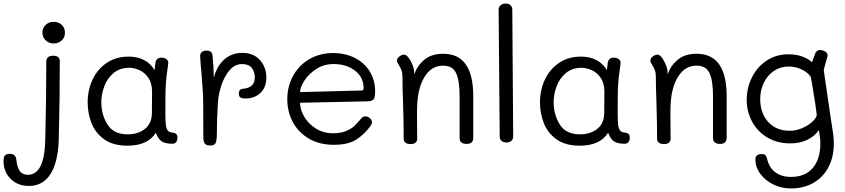

<svg xmlns="http://www.w3.org/2000/svg" viewBox="-100 -812 4762 1082"><path d="M139 -628Q139 -654 157 -671.5Q175 -689 203 -689Q231 -689 248.5 -671.5Q266 -654 266 -628Q266 -601 247.5 -584Q229 -567 203 -567Q176 -567 157.5 -584.5Q139 -602 139 -628ZM-80 96Q-80 73 -72 64Q-64 55 -45 55Q-11 55 -8 88Q-3 134 12.5 153.5Q28 173 57 173Q151 173 155 -24Q161 -267 161 -468Q161 -481 170.5 -489.5Q180 -498 200 -498Q237 -498 237 -466Q237 -254 231 -24Q227 103 184 169.5Q141 236 63 236Q1 236 -39.5 196.5Q-80 157 -80 96Z M900 -35Q900 -20 892.5 -11Q885 -2 872 -2Q831 -2 811.5 -15Q792 -28 778 -64Q733 9 618 9Q537 9 487 -27Q437 -63 415.5 -118.5Q394 -174 394 -236Q394 -303 421 -362Q448 -421 500.5 -457Q553 -493 626 -493Q676 -493 713 -473Q750 -453 771 -417L775 -450Q777 -487 809 -487Q829 -487 839.5 -477.5Q850 -468 848 -455L845 -430Q838 -388 835 -343Q832 -305 832 -241V-172Q832 -129 834.5 -108.5Q837 -88 845 -77Q853 -66 872 -65Q886 -63 893 -57Q900 -51 900 -35ZM757 -294Q757 -343 736 -373.5Q715 -404 685 -417Q655 -430 628 -430Q575 -430 539.5 -400Q504 -370 487.5 -325Q471 -280 471 -236Q471 -166 505.5 -110.5Q540 -55 619 -55Q678 -55 716.5 -85.5Q755 -116 756 -173Q757 -220 757 -294Z M1401 -375Q1401 -320 1368 -288.5Q1335 -257 1283 -257Q1263 -257 1254.5 -263Q1246 -269 1246 -285Q1246 -311 1271 -312Q1336 -318 1336 -376Q1336 -407 1319 -429Q1302 -451 1264 -451Q1224 -451 1194.5 -417Q1165 -383 1148 -332.5Q1131 -282 1128 -233Q1122 -141 1122 -59Q1122 -18 1114.5 -5Q1107 8 1085 8Q1063 8 1054.5 -2.5Q1046 -13 1046 -39L1045 -230Q1045 -296 1035 -404Q1029 -467 1028 -494Q1027 -510 1037 -518.5Q1047 -527 1065 -527Q1096 -527 1098 -497Q1104 -434 1105 -374Q1122 -440 1164 -477Q1206 -514 1265 -514Q1329 -514 1365 -473.5Q1401 -433 1401 -375Z M1519 -253Q1519 -324 1551 -383.5Q1583 -443 1642 -478Q1701 -513 1778 -513Q1846 -513 1900 -485.5Q1954 -458 1984 -409Q2014 -360 2014 -297Q2014 -267 2007 -254.5Q2000 -242 1972 -241L1591 -233Q1591 -195 1614 -155Q1637 -115 1679.5 -88Q1722 -61 1778 -61Q1820 -61 1850 -73.5Q1880 -86 1897 -102Q1914 -118 1938 -147Q1945 -156 1960 -156Q1973 -156 1984.5 -146Q1996 -136 1996 -123Q1996 -113 1988 -102Q1956 -58 1910.5 -27Q1865 4 1781 4Q1699 4 1639.5 -31.5Q1580 -67 1549.5 -125.5Q1519 -184 1519 -253ZM1939 -302Q1949 -302 1949 -316Q1949 -376 1901 -413.5Q1853 -451 1780 -451Q1725 -451 1682 -423Q1639 -395 1615 -357Q1591 -319 1591 -293Z M2567 -270V-36Q2567 -1 2530 -1Q2490 -1 2490 -35V-271Q2490 -359 2470 -400.5Q2450 -442 2398 -442Q2343 -442 2308 -400Q2273 -358 2259 -290Q2250 -244 2250 -177L2251 -29Q2251 -15 2241 -7.5Q2231 0 2214 0Q2195 0 2185 -8Q2175 -16 2175 -29Q2175 -118 2171 -246Q2168 -320 2168 -377Q2168 -402 2162.5 -416.5Q2157 -431 2141 -457Q2137 -463 2137 -471Q2137 -483 2150.5 -493.5Q2164 -504 2177 -504Q2190 -504 2204 -485Q2215 -469 2224.5 -446.5Q2234 -424 2234 -404V-393Q2252 -443 2292 -476Q2332 -509 2398 -509Q2567 -509 2567 -270Z M2716 -44 2710 -756Q2710 -773 2721 -782.5Q2732 -792 2750 -792Q2767 -792 2777 -782.5Q2787 -773 2787 -757L2792 -44Q2792 -27 2781.5 -18Q2771 -9 2754 -9Q2737 -9 2726.5 -18Q2716 -27 2716 -44Z M3449 -35Q3449 -20 3441.5 -11Q3434 -2 3421 -2Q3380 -2 3360.5 -15Q3341 -28 3327 -64Q3282 9 3167 9Q3086 9 3036 -27Q2986 -63 2964.5 -118.5Q2943 -174 2943 -236Q2943 -303 2970 -362Q2997 -421 3049.5 -457Q3102 -493 3175 -493Q3225 -493 3262 -473Q3299 -453 3320 -417L3324 -450Q3326 -487 3358 -487Q3378 -487 3388.5 -477.5Q3399 -468 3397 -455L3394 -430Q3387 -388 3384 -343Q3381 -305 3381 -241V-172Q3381 -129 3383.5 -108.5Q3386 -88 3394 -77Q3402 -66 3421 -65Q3435 -63 3442 -57Q3449 -51 3449 -35ZM3306 -294Q3306 -343 3285 -373.5Q3264 -404 3234 -417Q3204 -430 3177 -430Q3124 -430 3088.5 -400Q3053 -370 3036.5 -325Q3020 -280 3020 -236Q3020 -166 3054.5 -110.5Q3089 -55 3168 -55Q3227 -55 3265.5 -85.5Q3304 -116 3305 -173Q3306 -220 3306 -294Z M3995 -270V-36Q3995 -1 3958 -1Q3918 -1 3918 -35V-271Q3918 -359 3898 -400.5Q3878 -442 3826 -442Q3771 -442 3736 -400Q3701 -358 3687 -290Q3678 -244 3678 -177L3679 -29Q3679 -15 3669 -7.5Q3659 0 3642 0Q3623 0 3613 -8Q3603 -16 3603 -29Q3603 -118 3599 -246Q3596 -320 3596 -377Q3596 -402 3590.5 -416.5Q3585 -431 3569 -457Q3565 -463 3565 -471Q3565 -483 3578.5 -493.5Q3592 -504 3605 -504Q3618 -504 3632 -485Q3643 -469 3652.5 -446.5Q3662 -424 3662 -404V-393Q3680 -443 3720 -476Q3760 -509 3826 -509Q3995 -509 3995 -270Z M4586 -118Q4593 -75 4596 -52Q4599 -29 4599 -4Q4599 72 4569 129.5Q4539 187 4484 218.5Q4429 250 4357 250Q4304 250 4258 227.5Q4212 205 4184.5 167.5Q4157 130 4157 86Q4157 56 4194 56Q4206 56 4212.5 61.5Q4219 67 4222 80Q4234 133 4269.5 159Q4305 185 4357 185Q4437 185 4480 135Q4523 85 4523 -4Q4523 -33 4515 -79Q4492 -45 4450.5 -24.5Q4409 -4 4353 -4Q4279 -4 4223 -38Q4167 -72 4137.5 -128Q4108 -184 4108 -249Q4108 -316 4137 -375Q4166 -434 4219.5 -470Q4273 -506 4343 -506Q4388 -506 4422.5 -493Q4457 -480 4476 -461Q4492 -507 4495 -513Q4504 -530 4521 -530Q4536 -530 4549.5 -522Q4563 -514 4564 -502Q4564 -496 4563 -493Q4562 -489 4556.5 -471Q4551 -453 4542 -418L4578 -171ZM4503 -163Q4498 -211 4479 -323L4470 -375Q4465 -388 4447 -402.5Q4429 -417 4402 -427Q4375 -437 4345 -437Q4298 -437 4261.5 -412.5Q4225 -388 4204.5 -346Q4184 -304 4184 -252Q4184 -205 4202.5 -164.5Q4221 -124 4259 -99.5Q4297 -75 4352 -75Q4384 -75 4417 -88.5Q4450 -102 4474 -122.5Q4498 -143 4503 -163Z"/></svg>

Font: Mali
Style: Regular
Weight: 400
Version: Version 1.000; ttfautohint (v1.6)